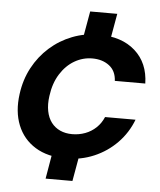

<svg xmlns="http://www.w3.org/2000/svg" viewBox="-51 -645 661 791"><g transform="rotate(5 279.5 -249.0)"><path d="M167 102 195 -62H307L278 102ZM261 -436 290 -600H402L373 -436ZM243 12Q167 12 116 -19.5Q65 -51 42.5 -107Q20 -163 30 -236Q38 -296 64.5 -345.5Q91 -395 132 -431.5Q173 -468 224.5 -488Q276 -508 334 -508Q429 -508 484.5 -458.5Q540 -409 542 -324H416Q414 -365 386 -386.5Q358 -408 316 -408Q277 -408 242.5 -388Q208 -368 184 -330Q160 -292 153 -239Q148 -204 153.5 -176Q159 -148 173.5 -129Q188 -110 210 -100Q232 -90 260 -90Q288 -90 313.5 -99.5Q339 -109 358.5 -127.5Q378 -146 389 -172H515Q494 -117 453.5 -75.5Q413 -34 359 -11Q305 12 243 12Z"/></g></svg>

Font: DM Sans 36pt SemiBold
Style: Italic
Weight: 600
Italic angle: -10°
Designer: Colophon Foundry, Jonny Pinhorn
Foundry: Colophon Foundry
Version: Version 4.004;gftools[0.9.30]